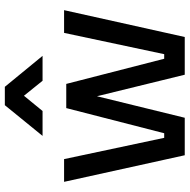

<svg xmlns="http://www.w3.org/2000/svg" viewBox="-15 -769 784 794"><g transform="rotate(-90 377.0 -372.0)"><path d="M22 -499 132 0H287L376 -363L465 0H621L732 -499H638L550 -85H531L427 -490H327L223 -85H204L116 -499ZM212 -588H315L378 -665L440 -588H543L415 -744H339Z"/></g></svg>

Font: TitilliumText22L
Style: 600 wt
Weight: 600
Designer: Campivisivi
Foundry: Campivisivi
Version: 1.000